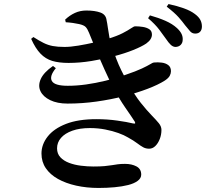

<svg xmlns="http://www.w3.org/2000/svg" viewBox="-20 -863 1040 949"><path d="M846 -631Q834 -632 823.5 -642Q813 -652 801 -670Q787 -690 767 -716.5Q747 -743 712 -773L721 -787Q764 -775 798 -760Q832 -745 855 -724Q871 -709 877.5 -695Q884 -681 883 -667Q883 -651 873 -641Q863 -631 846 -631ZM467 66Q408 66 356.5 54.5Q305 43 266.5 21.5Q228 0 206.5 -31.5Q185 -63 185 -104Q185 -149 215.5 -188Q246 -227 306 -250.5Q366 -274 456 -274Q510 -274 559.5 -267Q609 -260 637 -253Q647 -251 648 -253.5Q649 -256 646 -262Q630 -287 600 -330Q570 -373 537 -435Q518 -472 497 -518.5Q476 -565 456 -613Q436 -661 420 -701Q412 -721 403 -730Q394 -739 371 -744Q358 -747 340.5 -749.5Q323 -752 305 -753L302 -766Q324 -787 350 -799Q376 -811 407 -811Q449 -811 476.5 -801Q504 -791 507 -762Q510 -749 513 -726.5Q516 -704 520.5 -680.5Q525 -657 532 -638Q544 -601 555 -572Q566 -543 580 -514.5Q594 -486 613 -452Q646 -392 676 -354.5Q706 -317 729 -293.5Q752 -270 765 -254Q778 -238 778 -221Q778 -197 769.5 -175.5Q761 -154 747.5 -141Q734 -128 717 -128Q701 -128 688 -135Q675 -142 658 -155Q641 -168 612 -184Q594 -195 565 -205.5Q536 -216 500 -223Q464 -230 424 -230Q374 -230 337.5 -217Q301 -204 281.5 -181.5Q262 -159 262 -130Q262 -103 278.5 -85.5Q295 -68 321.5 -58Q348 -48 380 -44Q412 -40 442 -40Q476 -40 497 -42Q518 -44 533 -46.5Q548 -49 562.5 -51Q577 -53 598 -53Q631 -53 654.5 -40.5Q678 -28 678 0Q678 18 660.5 31Q643 44 613.5 51.5Q584 59 546 62.5Q508 66 467 66ZM314 -351Q263 -351 228 -368Q193 -385 180 -412.5Q167 -440 181.5 -472.5Q196 -505 242 -537L256 -526Q223 -486 236.5 -462.5Q250 -439 315 -439Q359 -439 405.5 -445.5Q452 -452 501.5 -464Q551 -476 600 -493Q653 -511 681.5 -524.5Q710 -538 723 -546Q736 -554 740 -554Q760 -556 779.5 -553.5Q799 -551 812 -541Q825 -531 825 -511Q825 -500 819 -488.5Q813 -477 795 -465Q762 -444 709.5 -424Q657 -404 592.5 -387.5Q528 -371 457 -361Q386 -351 314 -351ZM319 -552Q271 -552 238 -562Q205 -572 180 -598Q155 -624 134 -671L145 -680Q173 -662 195 -651Q217 -640 241 -635.5Q265 -631 299 -631Q328 -631 367 -637.5Q406 -644 445.5 -653Q485 -662 513 -671Q559 -685 586 -699Q613 -713 627.5 -723Q642 -733 648 -733Q667 -733 686 -730Q705 -727 718 -718.5Q731 -710 731 -692Q731 -681 724.5 -670Q718 -659 703 -648Q681 -633 639 -616Q597 -599 543.5 -585Q490 -571 432 -561.5Q374 -552 319 -552ZM945 -697Q930 -697 920 -708Q910 -719 895 -738Q882 -756 862.5 -778Q843 -800 804 -830L813 -843Q855 -834 888.5 -822Q922 -810 943 -794Q962 -780 970 -765Q978 -750 978 -732Q978 -716 969.5 -706.5Q961 -697 945 -697Z"/></svg>

Font: Noto Serif SC ExtraLight
Style: Bold
Weight: 700
Version: Version 2.002-H1;hotconv 1.1.0;makeotfexe 2.6.0